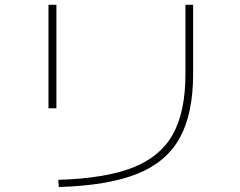

<svg xmlns="http://www.w3.org/2000/svg" viewBox="-20 -749 978 783"><path d="M736.3 -448.2V-729.5H767.6V-448.2Q767.6 -285.2 713.1 -186.5Q658.7 -87.9 539.3 -40Q419.9 7.8 219.7 13.7L217.8 -15.6Q410.2 -21.5 522.5 -65.9Q634.8 -110.4 685.5 -202.1Q736.3 -293.9 736.3 -448.2ZM177.7 -729.5H210V-307.6H177.7Z"/></svg>

Font: Pretendard Thin
Style: Regular
Weight: 100
Designer: Base glyphs from Inter by Rasmus Andersson; Hangeul glyphs from Noto Sans CJK(Source Han Sans) by Jang Soo-young and Kan
Foundry: Kil Hyung-jin
Version: Version 1.309